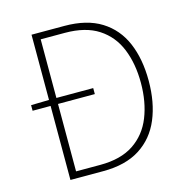

<svg xmlns="http://www.w3.org/2000/svg" viewBox="-107 -827 897 927"><g transform="rotate(-15 341.5 -363.0)"><path d="M42 -370V-398L134 -400H353V-370ZM132 0V-726H296Q408 -726 480 -681Q552 -636 586.5 -555Q621 -474 621 -365Q621 -257 586.5 -174.5Q552 -92 480 -46Q408 0 296 0ZM169 -33H290Q393 -33 457.5 -76Q522 -119 552 -194.5Q582 -270 582 -365Q582 -461 552 -535Q522 -609 457.5 -651Q393 -693 290 -693H169Z"/></g></svg>

Font: Noto Sans TC
Style: Regular
Weight: 100
Designer: Ryoko NISHIZUKA 西塚涼子 (kana, bopomofo & ideographs); Paul D. Hunt (Latin, Greek & Cyrillic); Sandoll Communications 산돌커뮤니
Foundry: Adobe
Version: Version 2.004;hotconv 1.0.118;makeotfexe 2.5.65603